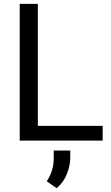

<svg xmlns="http://www.w3.org/2000/svg" viewBox="-20 -731 579 998"><path d="M513.7 -76.7V0H82.5V-710.9H176.8V-76.7ZM345.2 51.3V89.8Q345.2 128.4 327.9 172.9Q310.5 217.3 274.4 247.1L223.1 211.4Q241.2 183.6 250.2 154.3Q259.3 125 259.3 90.8V51.3Z"/></svg>

Font: Vazirmatn RD
Style: Regular
Weight: 400
Designer: Saber Rastikerdar
Foundry: Saber Rastikerdar
Version: Version 32.102